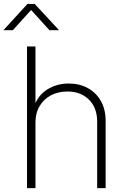

<svg xmlns="http://www.w3.org/2000/svg" viewBox="-63 -966 639 986"><path d="M119.1 -337.4V0H75.7V-727.5H119.1V-408.2H108.4Q128.4 -474.1 178.2 -505.6Q228 -537.1 290 -537.1Q345.2 -537.1 387.9 -513.7Q430.7 -490.2 455.1 -447.3Q479.5 -404.3 479.5 -343.8V0H436V-341.3Q436 -412.6 393.8 -454.3Q351.6 -496.1 283.2 -496.1Q236.3 -496.1 199.2 -476.8Q162.1 -457.5 140.6 -421.6Q119.1 -385.7 119.1 -337.4ZM2.9 -811H-43.5V-813L78.1 -945.8H115.2L238.3 -813V-811H190.9L96.7 -914.6Z"/></svg>

Font: Inter 24pt ExtraLight
Style: Regular
Weight: 250
Designer: Rasmus Andersson
Foundry: rsms
Version: Version 4.001;git-66647c0bb